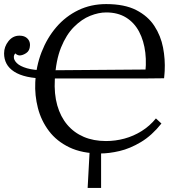

<svg xmlns="http://www.w3.org/2000/svg" viewBox="-38 -736 871 942"><path d="M392 186 402 1 458 0V186ZM454 17Q365 17 302.5 -13Q240 -43 202 -93.5Q164 -144 148 -206Q132 -268 135 -332Q139 -411 166 -480.5Q193 -550 238.5 -603Q284 -656 346 -686Q408 -716 483 -716Q573 -716 630.5 -686.5Q688 -657 719.5 -608.5Q751 -560 762 -502.5Q773 -445 770 -388Q769 -381 769 -374Q769 -367 767 -352L671 -351Q682 -419 675 -477.5Q668 -536 644.5 -580.5Q621 -625 580.5 -650Q540 -675 483 -675Q446 -675 404.5 -658.5Q363 -642 325 -604Q287 -566 261.5 -503Q236 -440 231 -347Q227 -275 243 -219Q259 -163 292 -124Q325 -85 373 -64.5Q421 -44 482 -44Q528 -44 572.5 -56Q617 -68 657 -93Q697 -118 727 -155L754 -130Q707 -71 653.5 -39Q600 -7 548.5 5Q497 17 454 17ZM186 -351Q134 -351 95.5 -359.5Q57 -368 31.5 -384.5Q6 -401 -6 -423.5Q-18 -446 -18 -474Q-18 -507 3.5 -534Q25 -561 57 -561Q75 -561 86.5 -554.5Q98 -548 104 -537Q110 -526 109 -512Q108 -487 90.5 -475.5Q73 -464 58 -464Q54 -464 48 -466.5Q42 -469 37 -474Q30 -466 30 -457Q29 -442 44.5 -426.5Q60 -411 94.5 -401Q129 -391 184 -391L690 -395L687 -351Z"/></svg>

Font: Lora
Style: Italic
Weight: 400
Italic angle: -3°
Designer: Olga Karpushina, Alexei Vanyashin (Cyrillic)
Foundry: Cyreal
Version: Version 3.008